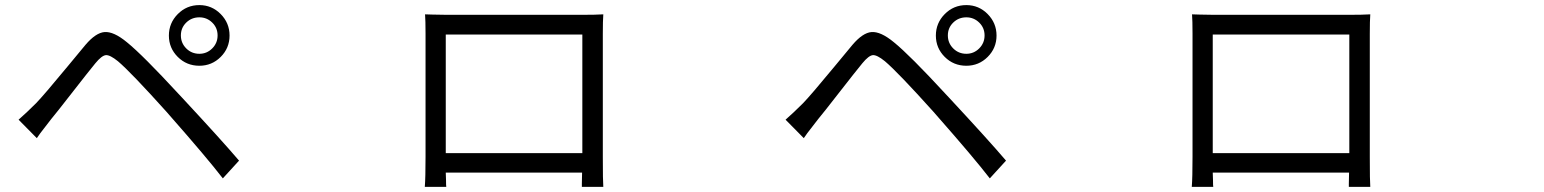

<svg xmlns="http://www.w3.org/2000/svg" viewBox="-20 -725 6040 751"><path d="M851.6 -27.3Q788.1 -109.4 644.5 -272.5Q635.7 -282.2 631.8 -287.1Q492.2 -442.4 441.4 -485.4Q410.2 -510.7 394 -509.3Q377.9 -507.8 353 -477.5Q328.1 -447.3 258.8 -358.4Q201.2 -284.2 180.7 -259.8Q166 -241.2 137.7 -204.1Q127.9 -190.4 124 -184.6L52.7 -256.8Q85 -285.2 121.1 -321.3Q151.4 -352.5 244.1 -464.8Q293 -524.4 314.5 -549.8Q354.5 -596.7 388.7 -599.6Q424.8 -602.5 476.6 -559.6Q538.1 -509.8 678.7 -357.4Q683.6 -352.5 692.4 -342.8Q848.6 -174.8 915 -96.7ZM759.8 -467.8Q710 -467.8 675.3 -502.4Q640.6 -537.1 640.6 -585.9Q640.6 -634.8 675.3 -669.9Q710 -705.1 759.8 -705.1Q808.6 -705.1 843.3 -669.9Q877.9 -634.8 877.9 -585.9Q877.9 -537.1 843.3 -502.4Q808.6 -467.8 759.8 -467.8ZM759.8 -514.6Q789.1 -514.6 810.1 -535.6Q831.1 -556.6 831.1 -586.4Q831.1 -616.2 810.1 -636.7Q789.1 -657.2 759.8 -657.2Q729.5 -657.2 708.5 -636.7Q687.5 -616.2 687.5 -586.4Q687.5 -556.6 708.5 -535.6Q729.5 -514.6 759.8 -514.6Z M1641.6 5.9Q1644.5 -29.3 1644.5 -112.3V-592.8Q1644.5 -645.5 1642.6 -668.9Q1653.3 -668.9 1671.9 -668Q1712.9 -667 1729.5 -667H2253.9Q2310.5 -667 2339.8 -668.9Q2337.9 -644.5 2337.9 -592.8V-111.3Q2337.9 -15.6 2339.8 5.9H2255.9Q2255.9 3.9 2255.9 -5.9Q2256.8 -32.2 2256.8 -49.8H1723.6Q1723.6 -39.1 1724.6 -20.5Q1724.6 2 1725.6 5.9ZM1723.6 -126H2257.8V-589.8H1723.6Z M3851.6 -27.3Q3788.1 -109.4 3644.5 -272.5Q3635.7 -282.2 3631.8 -287.1Q3492.2 -442.4 3441.4 -485.4Q3410.2 -510.7 3394 -509.3Q3377.9 -507.8 3353 -477.5Q3328.1 -447.3 3258.8 -358.4Q3201.2 -284.2 3180.7 -259.8Q3166 -241.2 3137.7 -204.1Q3127.9 -190.4 3124 -184.6L3052.7 -256.8Q3085 -285.2 3121.1 -321.3Q3151.4 -352.5 3244.1 -464.8Q3293 -524.4 3314.5 -549.8Q3354.5 -596.7 3388.7 -599.6Q3424.8 -602.5 3476.6 -559.6Q3538.1 -509.8 3678.7 -357.4Q3683.6 -352.5 3692.4 -342.8Q3848.6 -174.8 3915 -96.7ZM3759.8 -467.8Q3710 -467.8 3675.3 -502.4Q3640.6 -537.1 3640.6 -585.9Q3640.6 -634.8 3675.3 -669.9Q3710 -705.1 3759.8 -705.1Q3808.6 -705.1 3843.3 -669.9Q3877.9 -634.8 3877.9 -585.9Q3877.9 -537.1 3843.3 -502.4Q3808.6 -467.8 3759.8 -467.8ZM3759.8 -514.6Q3789.1 -514.6 3810.1 -535.6Q3831.1 -556.6 3831.1 -586.4Q3831.1 -616.2 3810.1 -636.7Q3789.1 -657.2 3759.8 -657.2Q3729.5 -657.2 3708.5 -636.7Q3687.5 -616.2 3687.5 -586.4Q3687.5 -556.6 3708.5 -535.6Q3729.5 -514.6 3759.8 -514.6Z M4641.6 5.9Q4644.5 -29.3 4644.5 -112.3V-592.8Q4644.5 -645.5 4642.6 -668.9Q4653.3 -668.9 4671.9 -668Q4712.9 -667 4729.5 -667H5253.9Q5310.5 -667 5339.8 -668.9Q5337.9 -644.5 5337.9 -592.8V-111.3Q5337.9 -15.6 5339.8 5.9H5255.9Q5255.9 3.9 5255.9 -5.9Q5256.8 -32.2 5256.8 -49.8H4723.6Q4723.6 -39.1 4724.6 -20.5Q4724.6 2 4725.6 5.9ZM4723.6 -126H5257.8V-589.8H4723.6Z"/></svg>

Font: Bpmf GenYo Gothic R
Style: R
Weight: 400
Foundry: But Ko
Version: Version 1.320